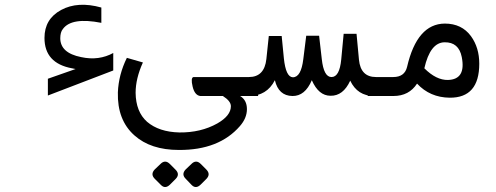

<svg xmlns="http://www.w3.org/2000/svg" viewBox="-20 -395 2040 790"><path d="M177 -2V-71L291 -111L276 -114Q163 -135 163 -239Q163 -317 231.5 -354Q300 -391 397 -364V-301Q275 -325 239 -276Q233 -269 230.5 -259Q228 -249 228 -238Q228 -177 314 -160Q351 -152 384 -156.5Q417 -161 446 -177V-105Z M806.1 279.6 829.6 303.2Q847.8 322.4 828.6 341.7L805 365.2Q785.8 383.4 768.7 366.3L745.1 341.7Q724.8 322.4 744 302.1L767.6 279.6Q786.8 260.4 806.1 279.6ZM678.8 279.6 702.3 303.2Q721.6 322.4 702.3 341.7L678.8 365.2Q659.5 383.4 642.4 366.3L617.8 341.7Q597.5 322.4 616.7 302.1L640.3 279.6Q659.5 260.4 678.8 279.6ZM718 150Q806 151 874 113Q930 81 930 42Q930 21 897 0H804Q781 -3 772.5 -39Q764 -75 776 -78H1042V0H968Q996 17 996 54Q996 91 967 124Q881 223 716 222Q600 222 533 162Q462 99 465 -15Q468 -88 502 -157L568 -138Q538 -72 538 -13Q539 65 585 106Q634 148 718 150Z M1304 -152Q1312 -78 1344 -78Q1377 -78 1384 -150L1394 -256H1447L1457 -149Q1464 -78 1527 -78H1543V0H1519Q1451 0 1421 -63Q1392 0 1340 -1Q1291 -1 1263 -65Q1235 1 1183 0Q1126 -1 1111 -65Q1078 0 1004 0H993V-78H1004Q1068 -78 1076 -152L1086 -247H1139L1148 -155Q1156 -78 1185 -77Q1219 -77 1228 -152L1240 -248H1293Z M1696 -51Q1663 0 1599 0H1493V-78H1598Q1645 -78 1655 -120Q1696 -297 1810 -298Q1880 -298 1918 -246Q1952 -199 1952 -133Q1952 8 1830 7Q1749 6 1696 -51ZM1726 -114Q1775 -65 1823 -66Q1898 -68 1880 -160Q1868 -222 1809 -221Q1750 -220 1726 -114Z"/></svg>

Font: Vazir Code FD
Style: Code-FD
Weight: 400
Foundry: DejaVu fonts team - Redesigned by Saber Rastikerdar
Version: Version 1.1.2